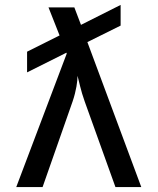

<svg xmlns="http://www.w3.org/2000/svg" viewBox="-20 -760 640 780"><path d="M46 0H153L275 -348C290 -392 295 -431 295 -452C301 -431 308 -392 324 -348L449 0H554L335 -589L470 -656V-740L309 -659L282 -730H177L222 -616L90 -550V-466L250 -546L251 -542Z"/></svg>

Font: JetBrains Mono Medium
Style: Regular
Weight: 436
Monospace: yes
Designer: Philipp Nurullin, Konstantin Bulenkov
Foundry: JetBrains
Version: Version 2.305